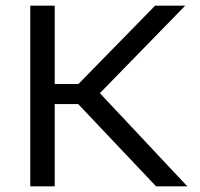

<svg xmlns="http://www.w3.org/2000/svg" viewBox="-20 -659 706 679"><path d="M532 0 256.5 -291H166V-362H257.5L528.5 -639H635L322.5 -318.5L322 -341.5L642.5 0ZM87 0V-639H173.5V0Z"/></svg>

Font: Anek Gujarati SemiExpanded
Style: Regular
Weight: 400
Width: 6
Designer: Mrunmayee Ghaisas (Gujarati), Yesha Goshar (Latin)
Foundry: Ek Type
Version: Version 1.003